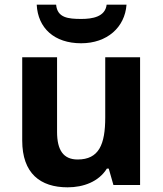

<svg xmlns="http://www.w3.org/2000/svg" viewBox="-20 -842 697 821"><path d="M521 -822H436C430 -770 375 -761 328 -761C271 -761 225 -766 220 -822H137C142 -722 212 -657 327 -657C438 -657 514 -725 521 -822ZM579 -597H430V-340C430 -224 403 -160 312 -160C251 -160 224 -200 224 -278V-597H75V-241C75 -101 152 -41 269 -41C337 -41 402 -65 437 -121H445L465 -51H579Z"/></svg>

Font: Noto Sans Tamil UI
Style: Bold
Weight: 700
Designer: Jelle Bosma - Monotype Design Team
Foundry: Monotype Imaging Inc.
Version: Version 2.004